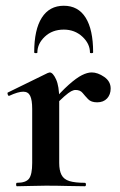

<svg xmlns="http://www.w3.org/2000/svg" viewBox="-20 -648 419 668"><path d="M161 -271 153 -284Q192 -329 219 -353Q246 -377 265 -386.5Q284 -396 299 -396Q320 -396 342.5 -380.5Q365 -365 365 -340Q365 -319 352.5 -305.5Q340 -292 318 -292Q297 -292 286.5 -303Q276 -314 267.5 -324.5Q259 -335 243 -335Q236 -335 227.5 -330.5Q219 -326 203.5 -312.5Q188 -299 161 -271ZM39 0Q36 0 36 -6Q36 -12 39 -12Q70 -12 81 -26.5Q92 -41 92 -81V-269Q92 -300 85 -314.5Q78 -329 61 -329Q52 -329 40 -325.5Q28 -322 13 -315Q9 -313 7 -319Q5 -325 7 -326L146 -394Q152 -396 153 -396Q164 -396 175 -372Q186 -348 186 -303V-81Q186 -55 194 -39.5Q202 -24 221.5 -18Q241 -12 275 -12Q279 -12 279 -6Q279 0 275 0Q248 0 213.5 -1Q179 -2 139 -2Q111 -2 85 -1Q59 0 39 0ZM110 -465Q110 -463 104.5 -463Q99 -463 99 -466Q99 -545 125.5 -586.5Q152 -628 202 -628Q252 -628 278 -586.5Q304 -545 304 -466Q304 -463 298.5 -463Q293 -463 293 -465Q293 -496 266.5 -520.5Q240 -545 202 -545Q162 -545 136 -520.5Q110 -496 110 -465Z"/></svg>

Font: Cormorant
Style: Bold
Weight: 700
Designer: Christian Thalmann (Catharsis Fonts)
Foundry: Catharsis Fonts
Version: Version 4.000